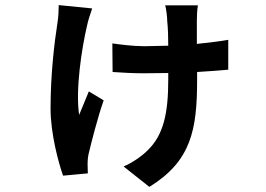

<svg xmlns="http://www.w3.org/2000/svg" viewBox="-20 -632 1040 752"><path d="M341 -599 210 -612C210 -593 209 -567 205 -542C193 -466 178 -341 178 -207C178 -107 210 8 227 56L324 47C324 35 323 18 323 9C323 1 324 -16 327 -29C338 -75 362 -170 386 -239L328 -274C316 -245 300 -206 290 -182C275 -280 300 -443 321 -532C324 -548 334 -579 341 -599ZM420 -462 421 -350C460 -347 505 -345 542 -345L639 -346V-320C639 -187 620 -102 557 -42C533 -18 495 7 464 20L565 100C729 -1 752 -124 752 -319V-350C800 -353 842 -356 874 -359V-476C841 -470 798 -465 751 -460V-552C751 -569 752 -592 755 -611H627C631 -598 635 -565 635 -549C638 -522 639 -488 639 -453L546 -451C500 -451 448 -458 420 -462Z"/></svg>

Font: Noto Sans Mono CJK HK
Style: Bold
Weight: 700
Designer: Ryoko NISHIZUKA 西塚涼子 (kana, bopomofo & ideographs); Paul D. Hunt (Latin, Greek & Cyrillic); Sandoll Communications 산돌커뮤니
Foundry: Adobe
Version: Version 2.004;hotconv 1.0.118;makeotfexe 2.5.65603